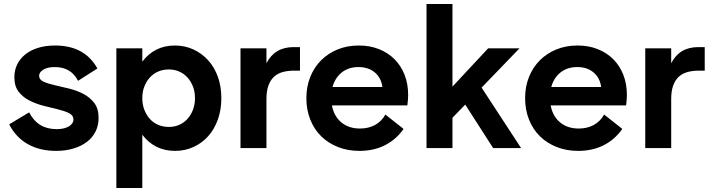

<svg xmlns="http://www.w3.org/2000/svg" viewBox="-20 -742 3571 962"><path d="M261 14Q180 14 120 -19.5Q60 -53 26 -119L126 -179Q169 -95 263 -95Q303 -95 325.5 -109Q348 -123 348 -143Q348 -164 326 -175Q304 -186 271 -194Q238 -202 200 -211.5Q162 -221 129 -237.5Q96 -254 74 -281.5Q52 -309 52 -355Q52 -391 66.5 -420Q81 -449 107.5 -470Q134 -491 171.5 -502.5Q209 -514 256 -514Q404 -514 468 -399L371 -337Q336 -406 255 -406Q218 -406 197 -393Q176 -380 176 -362Q176 -343 198 -333Q220 -323 253 -315.5Q286 -308 325 -298.5Q364 -289 397 -272Q430 -255 452 -226.5Q474 -198 474 -151Q474 -114 459 -83.5Q444 -53 416 -31.5Q388 -10 348.5 2Q309 14 261 14Z M563 -500H693V-433Q722 -472 763 -493Q804 -514 856 -514Q906 -514 948.5 -494.5Q991 -475 1022.5 -440.5Q1054 -406 1071.5 -357.5Q1089 -309 1089 -250Q1089 -192 1071.5 -143Q1054 -94 1023 -59.5Q992 -25 949.5 -5.5Q907 14 857 14Q805 14 763.5 -7Q722 -28 693 -67V200H563ZM826 -106Q854 -106 878 -116.5Q902 -127 919.5 -146.5Q937 -166 947 -192.5Q957 -219 957 -250Q957 -282 947 -308Q937 -334 919.5 -353.5Q902 -373 878 -383.5Q854 -394 826 -394Q797 -394 772.5 -383.5Q748 -373 730.5 -353.5Q713 -334 703 -308Q693 -282 693 -250Q693 -219 703 -192.5Q713 -166 730.5 -146.5Q748 -127 772.5 -116.5Q797 -106 826 -106Z M1185 -500H1315V-425Q1356 -506 1451 -506H1483V-388H1454Q1422 -388 1396.5 -381Q1371 -374 1353 -357.5Q1335 -341 1325 -313.5Q1315 -286 1315 -245V0H1185Z M1781 14Q1722 14 1673 -5.5Q1624 -25 1589 -59.5Q1554 -94 1534.5 -143Q1515 -192 1515 -250Q1515 -308 1534.5 -356.5Q1554 -405 1589 -440Q1624 -475 1672 -494.5Q1720 -514 1778 -514Q1833 -514 1878.5 -496Q1924 -478 1956.5 -445.5Q1989 -413 2007 -367.5Q2025 -322 2025 -266Q2025 -255 2024 -242Q2023 -229 2021 -214H1643Q1653 -160 1690 -129Q1727 -98 1784 -98Q1826 -98 1858.5 -115.5Q1891 -133 1911 -168L2002 -96Q1965 -43 1909 -14.5Q1853 14 1781 14ZM1776 -406Q1727 -406 1693 -379.5Q1659 -353 1646 -306H1896Q1890 -352 1858 -379Q1826 -406 1776 -406Z M2247 -308 2426 -500H2583L2393 -303L2591 0H2451L2311 -218L2247 -152V0H2117V-722H2247Z M2877 14Q2818 14 2769 -5.5Q2720 -25 2685 -59.5Q2650 -94 2630.5 -143Q2611 -192 2611 -250Q2611 -308 2630.5 -356.5Q2650 -405 2685 -440Q2720 -475 2768 -494.5Q2816 -514 2874 -514Q2929 -514 2974.5 -496Q3020 -478 3052.5 -445.5Q3085 -413 3103 -367.5Q3121 -322 3121 -266Q3121 -255 3120 -242Q3119 -229 3117 -214H2739Q2749 -160 2786 -129Q2823 -98 2880 -98Q2922 -98 2954.5 -115.5Q2987 -133 3007 -168L3098 -96Q3061 -43 3005 -14.5Q2949 14 2877 14ZM2872 -406Q2823 -406 2789 -379.5Q2755 -353 2742 -306H2992Q2986 -352 2954 -379Q2922 -406 2872 -406Z M3213 -500H3343V-425Q3384 -506 3479 -506H3511V-388H3482Q3450 -388 3424.5 -381Q3399 -374 3381 -357.5Q3363 -341 3353 -313.5Q3343 -286 3343 -245V0H3213Z"/></svg>

Font: NT Somic Bold
Style: Regular
Weight: 700
Designer: Ravid Balaliev — lead type designer, mastering
Michael Voronin — secret advisor, marketing
Ivan Kovalenko — best boy
Foundry: NT Type
Version: Version 0.7